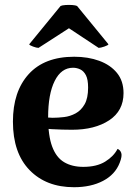

<svg xmlns="http://www.w3.org/2000/svg" viewBox="-20 -768 567 802"><path d="M289 14Q173 14 103.5 -57.5Q34 -129 34 -260Q34 -386 100 -458.5Q166 -531 290 -531Q348 -531 394.5 -514Q441 -497 468.5 -463.5Q496 -430 496 -379Q496 -305 436 -265.5Q376 -226 281 -226Q241 -226 195.5 -228.5Q150 -231 97 -244L101 -285Q122 -283 144.5 -280Q167 -277 200 -276Q222 -276 247.5 -279Q273 -282 296 -294.5Q319 -307 333.5 -332.5Q348 -358 348 -402Q348 -436 339 -453.5Q330 -471 315.5 -478Q301 -485 285 -485Q236 -485 208.5 -430Q181 -375 181 -278Q181 -201 198 -155.5Q215 -110 248 -90.5Q281 -71 328 -71Q384 -71 419.5 -93Q455 -115 471 -146Q482 -142 486.5 -129Q491 -116 480 -88Q461 -39 410.5 -12.5Q360 14 289 14ZM141 -568Q133 -568 118 -573.5Q103 -579 102 -583L233 -743Q239 -746 253.5 -747Q268 -748 282 -747Q296 -746 302 -743L433 -583Q432 -579 416 -573.5Q400 -568 392 -568L268 -650Z"/></svg>

Font: Arima Thin
Style: Bold
Weight: 700
Version: Version 1.100